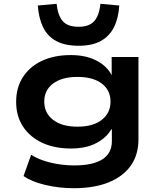

<svg xmlns="http://www.w3.org/2000/svg" viewBox="-20 -801 849 1011"><path d="M368 190Q291 190 219 173Q147 156 104 126L144 14Q172 32 209 44.5Q246 57 288 63.5Q330 70 372 70Q469 70 519 38Q569 6 569 -57V-120H566Q541 -76 487 -47.5Q433 -19 354 -19Q267 -19 202.5 -49Q138 -79 101.5 -134Q65 -189 65 -265Q65 -340 101 -395.5Q137 -451 201.5 -481Q266 -511 353 -511Q431 -511 487 -482.5Q543 -454 568 -405V-501H709V-67Q709 13 669.5 70Q630 127 554 158.5Q478 190 368 190ZM388 -134Q470 -134 516 -170Q562 -206 562 -266Q562 -326 516 -361Q470 -396 388 -396Q306 -396 259.5 -361Q213 -326 213 -266Q213 -206 259.5 -170Q306 -134 388 -134ZM394 -560Q322 -560 276 -585Q230 -610 207 -657.5Q184 -705 179 -772L278 -781Q285 -718 311 -689Q337 -660 394 -660Q449 -660 475.5 -689Q502 -718 509 -781L608 -772Q604 -705 580 -657.5Q556 -610 510.5 -585Q465 -560 394 -560Z"/></svg>

Font: Nunito Sans 7pt Expanded
Style: Bold
Weight: 700
Width: 7
Designer: Vernon Adams
Foundry: Vernon Adams
Version: Version 3.101;gftools[0.9.27]